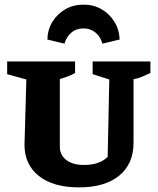

<svg xmlns="http://www.w3.org/2000/svg" viewBox="-20 -801 684 831"><path d="M323 10Q210 10 148 -39.5Q86 -89 86 -174L94 -457L11 -480V-535H305V-485Q279 -470 239 -459V-166Q239 -130 267 -108.5Q295 -87 344 -87Q410 -87 446 -122L453 -457L381 -480V-535H631V-485Q612 -476 592.5 -468Q573 -460 558 -459V-184Q558 -91 495.5 -40.5Q433 10 323 10ZM342 -781Q385 -781 419.5 -761Q454 -741 475 -707Q496 -673 498 -630L423 -612Q416 -641 394 -659.5Q372 -678 342 -678Q310 -678 288.5 -659.5Q267 -641 259 -612L185 -630Q186 -673 207 -707Q228 -741 263 -761Q298 -781 342 -781Z"/></svg>

Font: Piazzolla SC
Style: Bold
Weight: 700
Designer: Juan Pablo del Peral
Foundry: Huerta Tipografica
Version: Version 1.330